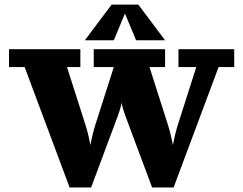

<svg xmlns="http://www.w3.org/2000/svg" viewBox="-20 -821 1065 841"><path d="M703.1 -644.5H576.2L527.3 -761.7L478.5 -644.5H351.6L468.8 -800.8H585.9ZM19.5 -605.5H332V-527.3H273.4L354 -275.1Q366.2 -237.3 376 -185.5Q385.7 -237.1 397.9 -275.1L478.5 -527.3H390.6V-605.5H703.1V-527.3H634.8L715.3 -275.1Q727.5 -237.3 737.3 -185.5Q747.1 -237.1 759.3 -275.1L839.8 -527.3H761.7V-605.5H1005.9V-527.3H937.5L740.5 0H646.2L529.5 -312.5Q516.4 -347.9 512.7 -371.1Q509 -347.9 495.8 -312.5L379.2 0H284.9L87.9 -527.3H19.5Z"/></svg>

Font: Orelega One
Style: Regular
Weight: 400
Version: Version 1.1 ; ttfautohint (v1.8.3)